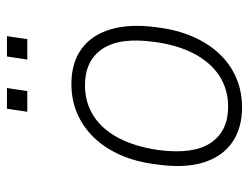

<svg xmlns="http://www.w3.org/2000/svg" viewBox="-104 -622 733 566"><g transform="rotate(-90 263.0 -338.5)"><path d="M230 8Q168 8 126 -21.5Q84 -51 67 -107.5Q50 -164 62 -245Q69 -303 89 -349Q109 -395 140 -427.5Q171 -460 211 -477.5Q251 -495 299 -495Q361 -495 402 -465.5Q443 -436 460 -379.5Q477 -323 466 -243Q459 -185 439 -138.5Q419 -92 388.5 -59.5Q358 -27 318 -9.5Q278 8 230 8ZM232 -33Q283 -33 322.5 -58.5Q362 -84 388 -133Q414 -182 423 -251Q437 -352 402.5 -403.5Q368 -455 295 -455Q244 -455 204.5 -429.5Q165 -404 139.5 -355.5Q114 -307 104 -237Q91 -135 125.5 -84Q160 -33 232 -33ZM371 -625 380 -685H440L431 -625ZM217 -625 226 -685H287L278 -625Z"/></g></svg>

Font: Nunito Sans 10pt SemiCondensed ExtraLight
Style: Italic
Weight: 250
Width: 4
Italic angle: -9°
Designer: Vernon Adams
Foundry: Vernon Adams
Version: Version 3.101;gftools[0.9.27]